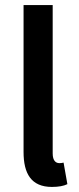

<svg xmlns="http://www.w3.org/2000/svg" viewBox="-20 -726 311 758"><path d="M73 -126C73 -41 103 12 185 12C212 12 232 8 246 1L231 -84C223 -82 219 -82 214 -82C201 -82 188 -91 188 -120V-706H73Z"/></svg>

Font: DAIFUKU Sans Semibold
Style: Regular
Weight: 600
Designer: Original font ‘Source Sans 3’ : Paul D. Hunt
Foundry: Daifuku
Version: Version 1.000